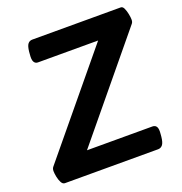

<svg xmlns="http://www.w3.org/2000/svg" viewBox="-127 -810 870 920"><g transform="rotate(-20 308.5 -350.0)"><path d="M49 0Q38 0 31 -13Q24 -26 20.5 -43.5Q17 -61 17 -73Q17 -86 24 -94L432 -588H125Q112 -588 105.5 -599.5Q99 -611 102 -638L103 -651Q106 -679 114.5 -689.5Q123 -700 137 -700H588Q598 -700 604 -687Q610 -674 613.5 -656.5Q617 -639 617 -627Q617 -615 611 -608L202 -112H536Q550 -112 556.5 -101Q563 -90 560 -63L559 -51Q556 -22 547 -11Q538 0 524 0Z"/></g></svg>

Font: Asap SemiBold
Style: Italic
Weight: 600
Italic angle: -6°
Designer: Pablo Cosgaya
Foundry: Omnibus-Type
Version: Version 3.001; ttfautohint (v1.8.3)